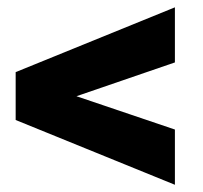

<svg xmlns="http://www.w3.org/2000/svg" viewBox="-20 -559 550 521"><path d="M454.6 -389.6 187.5 -297.9 454.6 -207.5V-57.6L22.5 -233.4V-363.3L454.6 -539.1Z"/></svg>

Font: Vazirmatn RD UI FD Black
Style: Regular
Weight: 900
Designer: Saber Rastikerdar
Foundry: Saber Rastikerdar
Version: Version 33.003